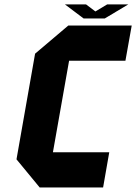

<svg xmlns="http://www.w3.org/2000/svg" viewBox="-20 -832 604 852"><path d="M564.5 -718.8 536.6 -562.5H286.6L214.8 -156.2H464.8L437.5 0H156.2L53.2 -125L135.7 -593.8L283.2 -718.8ZM351.1 -750 268.1 -812.5H361.8L403.3 -781.2L455.6 -812.5H549.3L444.8 -750Z"/></svg>

Font: Signwood
Style: Italic
Weight: 400
Italic angle: -10°
Designer: GGBotNet
Foundry: GGBotNet
Version: 0.95